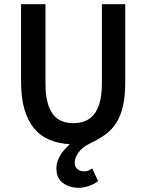

<svg xmlns="http://www.w3.org/2000/svg" viewBox="-20 -674 695 912"><path d="M354 218Q309 218 278.5 195Q248 172 248 127Q248 105 255 87Q262 69 272 54.5Q282 40 293 29.5Q304 19 312 11Q258 8 215 -10Q172 -28 142 -64Q112 -100 96 -155Q80 -210 80 -287V-654H196V-278Q196 -225 205.5 -188.5Q215 -152 232.5 -130Q250 -108 274 -98.5Q298 -89 328 -89Q358 -89 383 -98.5Q408 -108 426 -130Q444 -152 454 -188.5Q464 -225 464 -278V-654H575V-287Q575 -219 564.5 -172Q554 -125 533 -91.5Q512 -58 481 -35.5Q450 -13 410 6Q372 24 353.5 49.5Q335 75 335 98Q335 120 349 130Q363 140 380 140Q391 140 400.5 136Q410 132 418 126L446 186Q429 200 403 209Q377 218 354 218Z"/></svg>

Font: TT Toshiba Sans Medium
Style: Regular
Weight: 500
Designer: Paul D. Hunt
Foundry: Toshiba Corporation
Version: Version 2.020;PS 2.000;hotconv 1.0.86;makeotf.lib2.5.63406